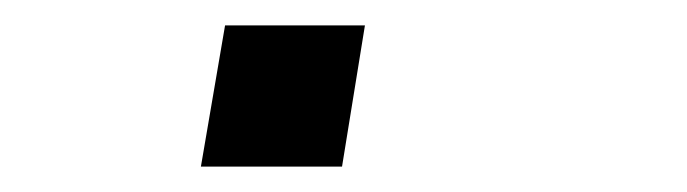

<svg xmlns="http://www.w3.org/2000/svg" viewBox="-20 -131 540 151"><path d="M138 0 157 -111H267L249 0Z"/></svg>

Font: Iosevka SS04 Light
Style: Italic
Weight: 300
Italic angle: -9°
Monospace: yes
Designer: Belleve Invis
Foundry: Belleve Invis
Version: Version 19.0.0; ttfautohint (v1.8.4)